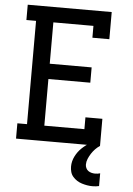

<svg xmlns="http://www.w3.org/2000/svg" viewBox="-62 -781 725 1050"><g transform="rotate(5 300.0 -256.0)"><path d="M47 0V-84H100V-651H47V-735H508V-586H415V-651H195V-424H425V-340H195V-84H415V-149H508V0ZM486 223Q471 223 456.5 220.5Q442 218 427.5 213.5Q413 209 400.5 201Q388 193 378 181.5Q368 170 364 155.5Q360 141 360 126Q360 97 373.5 70Q387 43 408 23Q429 3 454.5 -12Q480 -27 508 -36V0Q494 9 482.5 21Q471 33 462 47Q453 61 446.5 76.5Q440 92 440 108Q440 118 444.5 127.5Q449 137 457 142.5Q465 148 474.5 150.5Q484 153 494 153Q501 153 508.5 152Q516 151 522 149V219Q514 221 504.5 222Q495 223 486 223Z"/></g></svg>

Font: Iosevka Etoile Medium
Style: Regular
Weight: 500
Designer: Belleve Invis
Foundry: Belleve Invis
Version: Version 22.1.2; ttfautohint (v1.8.4)